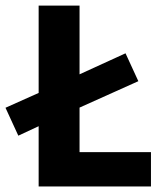

<svg xmlns="http://www.w3.org/2000/svg" viewBox="-36 -672 600 692"><path d="M30 -183 -16.2 -283.6 115 -342.3 231.4 -395.3 416.4 -479.9 462.6 -379.4 234.9 -277.1 118.5 -224.2ZM103.3 0V-651.8H250.7V-123.8H508.1V0Z"/></svg>

Font: Source Sans 3
Style: Regular
Weight: 200
Designer: Paul D. Hunt
Foundry: Adobe
Version: Version 3.046;hotconv 1.0.118;makeotfexe 2.5.65603